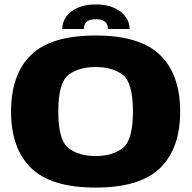

<svg xmlns="http://www.w3.org/2000/svg" viewBox="-20 -842 868 868"><path d="M412 6Q613.5 6 704 -82.5Q794.5 -171 794.5 -337.5Q794.5 -504.5 704 -593Q613.5 -681.5 412 -681.5Q210 -681.5 120 -593.2Q30 -505 30 -337.5Q30 -171 120.5 -82.5Q211 6 412 6ZM412 -136.5Q336.5 -136.5 290 -172.2Q243.5 -208 243.5 -337.5Q243.5 -469 290 -504Q336.5 -539 412 -539Q488 -539 534.5 -504Q581 -469 581 -337.5Q581 -208 534.5 -172.2Q488 -136.5 412 -136.5ZM414 -822Q366 -822 332 -807.2Q298 -792.5 279.8 -767Q261.5 -741.5 261.5 -711H359.5Q359.5 -725.5 364.8 -735.2Q370 -745 381.8 -750Q393.5 -755 414 -755Q431.5 -755 443.5 -750.2Q455.5 -745.5 461.8 -735.8Q468 -726 468 -711H566Q566 -741.5 547.2 -767Q528.5 -792.5 494 -807.2Q459.5 -822 414 -822Z"/></svg>

Font: Anybody SemiExpanded ExtraBold
Style: Regular
Weight: 800
Width: 6
Version: Version 1.113;gftools[0.9.25]